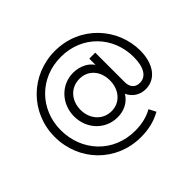

<svg xmlns="http://www.w3.org/2000/svg" viewBox="-183 -852 1294 1294"><g transform="rotate(-45 464.0 -205.0)"><path d="M483 206C556 206 621 190 677 158L651 108C604 135 547 148 486 148C277 148 133 -11 133 -210C133 -405 279 -559 483 -559C685 -559 830 -407 830 -210C830 -110 793 -58 737 -58C692 -58 667 -86 667 -135V-415H610V-356C596 -376 578 -392 557 -403C528 -418 498 -425 465 -425C351 -425 262 -331 262 -212C262 -92 351 0 465 0C512 0 551 -14 583 -42C594 -52 604 -64 613 -78C617 -67 623 -57 631 -48C655 -17 694 0 735 0C828 0 892 -82 892 -211C892 -421 725 -616 483 -616C253 -616 72 -437 72 -207C72 25 250 206 483 206ZM466 -58C384 -58 324 -124 324 -212C324 -303 385 -366 466 -366C507 -366 540 -352 566 -324C592 -295 605 -258 605 -213C605 -123 547 -58 466 -58Z"/></g></svg>

Font: Plus Jakarta Sans Light
Style: Regular
Weight: 300
Designer: Gumpita Rahayu
Foundry: Tokotype
Version: Version 2.071;gftools[0.9.30]